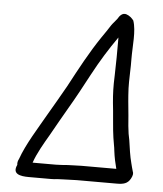

<svg xmlns="http://www.w3.org/2000/svg" viewBox="-54 -760 731 863"><g transform="rotate(5 311.5 -329.0)"><path d="M277.2 -14C259 -12.8 243 -11 224.5 -11H119.5C134.5 -54.6 161.5 -100.4 185.8 -142C211.1 -186 234.3 -229.3 259.8 -272C284 -312.6 322.5 -383.8 345.8 -428C381.4 -494.4 414.8 -547.9 454.7 -605C455.1 -601 455.2 -597 454.9 -593C455.3 -537.4 454.5 -492.7 453 -433C450.9 -382.3 452.2 -351.8 455.8 -311C460.7 -273.1 466.1 -186.4 471.6 -154L476.6 -124C478.5 -114.7 479.9 -105 480.9 -95C484.3 -67.2 490.2 -40.2 496.7 -16H339.7C317.4 -16 298 -14 277.2 -14ZM324.5 50H503.5C534.6 50 553.5 45.4 566.5 21.5C574 7.8 575.7 -3 571.5 -11C568.4 -20.2 564.5 -37.3 561.9 -47C553.4 -78.3 548.7 -114.6 543.6 -150L538.1 -178C533.9 -211 533.7 -210.1 530 -260C525 -313.1 522.2 -334.5 520 -381C518.4 -412.5 522.6 -482.5 521.4 -513C520.9 -573 530.9 -640.1 514.6 -687C506.9 -697 496.2 -707.2 481.4 -712C464.2 -717.5 451.1 -703.2 442.8 -688C435.3 -677.7 424.3 -666.7 417.7 -657C407.4 -640 391.8 -618.1 378.8 -599C329.9 -526.8 289.8 -451.6 244.7 -367C214.9 -313.4 194.7 -280.3 166.3 -231C130.8 -168 81.9 -91.8 57.1 -22C52.5 -13.1 50.2 -4.7 51.8 5C31.4 47.5 68.4 55 108.3 55H209.3C218.6 55 228.1 54.3 237.8 53C245.8 53 254.2 52.7 263 52C283 52 302.9 50 324.5 50Z"/></g></svg>

Font: HoneyBee
Style: RegIt
Weight: 400
Foundry: Cannot Into Space Fonts
Version: Version 0.89